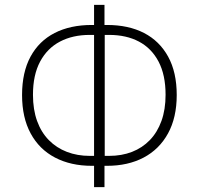

<svg xmlns="http://www.w3.org/2000/svg" viewBox="-20 -751 820 792"><path d="M368 21V-81L382 -67H359Q272 -67 207 -101Q142 -135 106.5 -200.5Q71 -266 71 -359Q71 -453 106 -517.5Q141 -582 205.5 -615Q270 -648 359 -648H382L368 -634V-731H411V-634L398 -648H421Q510 -648 574 -615Q638 -582 673.5 -517.5Q709 -453 709 -359Q709 -266 673 -200.5Q637 -135 572.5 -101Q508 -67 421 -67H398L411 -81V21ZM368 -92V-623L382 -607H350Q280 -607 227.5 -579.5Q175 -552 145.5 -497Q116 -442 116 -360Q116 -299 133 -252Q150 -205 181.5 -173Q213 -141 256 -124.5Q299 -108 350 -108H382ZM412 -92 398 -108H430Q482 -108 524.5 -124.5Q567 -141 598 -173Q629 -205 646 -252Q663 -299 663 -360Q663 -442 634 -497Q605 -552 553 -579.5Q501 -607 430 -607H398L412 -623Z"/></svg>

Font: Nunito Sans 10pt SemiCondensed ExtraLight
Style: Regular
Weight: 250
Width: 4
Designer: Vernon Adams
Foundry: Vernon Adams
Version: Version 3.101;gftools[0.9.27]